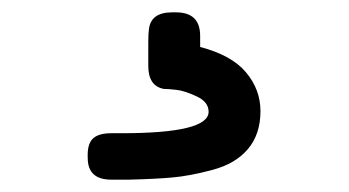

<svg xmlns="http://www.w3.org/2000/svg" viewBox="-20 -81 565 311"><path d="M122.1 174.8Q121.1 152.8 130.1 143.8Q139.2 134.8 160.2 134.8H176.8Q317.9 134.8 317.9 100.1Q317.9 84 298.3 75Q278.8 65.9 265.4 64.5Q252 63 245.1 63Q220.2 58.1 220.2 25.9V-13.2Q220.2 -26.4 221.2 -33.2Q224.1 -61 258.8 -61H265.1Q304.2 -61 304.2 -22.9V-4.9Q355 8.3 378.4 36.1Q401.9 64 401.9 99.1Q401.9 136.2 381.8 160.2Q361.8 184.1 324.5 194.1Q287.1 204.1 259 206.5Q231 209 189 210H160.2Q122.1 210 122.1 174.8Z"/></svg>

Font: CMU Typewriter Text
Style: Bold
Weight: 700
Version: Version 0.7.0